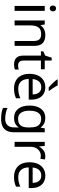

<svg xmlns="http://www.w3.org/2000/svg" viewBox="1164 -1970 1046 3413"><g transform="rotate(90 1686.5 -263.0)"><path d="M173 -536V0H85V-536ZM130 -737Q150 -737 165.5 -723.5Q181 -710 181 -681Q181 -653 165.5 -639Q150 -625 130 -625Q108 -625 93 -639Q78 -653 78 -681Q78 -710 93 -723.5Q108 -737 130 -737Z M601 -546Q697 -546 746 -499.5Q795 -453 795 -349V0H708V-343Q708 -408 679 -440Q650 -472 588 -472Q499 -472 465 -422Q431 -372 431 -278V0H343V-536H414L427 -463H432Q450 -491 476.5 -509.5Q503 -528 535 -537Q567 -546 601 -546Z M1140 -62Q1160 -62 1181 -65.5Q1202 -69 1215 -73V-6Q1201 1 1175 5.5Q1149 10 1125 10Q1083 10 1047.5 -4.5Q1012 -19 990 -55Q968 -91 968 -156V-468H892V-510L969 -545L1004 -659H1056V-536H1211V-468H1056V-158Q1056 -109 1079.5 -85.5Q1103 -62 1140 -62Z M1529 -546Q1598 -546 1647.5 -516Q1697 -486 1723.5 -431.5Q1750 -377 1750 -304V-251H1383Q1385 -160 1429.5 -112.5Q1474 -65 1554 -65Q1605 -65 1644.5 -74.5Q1684 -84 1726 -102V-25Q1685 -7 1645 1.5Q1605 10 1550 10Q1474 10 1415.5 -21Q1357 -52 1324.5 -113.5Q1292 -175 1292 -264Q1292 -352 1321.5 -415Q1351 -478 1404.5 -512Q1458 -546 1529 -546ZM1528 -474Q1465 -474 1428.5 -433.5Q1392 -393 1385 -321H1658Q1658 -367 1644 -401Q1630 -435 1601.5 -454.5Q1573 -474 1528 -474ZM1497 -766Q1508 -744 1524.5 -716.5Q1541 -689 1559.5 -663Q1578 -637 1593 -618V-606H1534Q1517 -620 1496 -639.5Q1475 -659 1454.5 -680.5Q1434 -702 1417.5 -722Q1401 -742 1392 -756V-766Z M2076 -546Q2129 -546 2171.5 -526Q2214 -506 2244 -465H2249L2261 -536H2331V9Q2331 85 2305 136.5Q2279 188 2226 214Q2173 240 2091 240Q2033 240 1984.5 231.5Q1936 223 1898 206V125Q1936 145 1987 156Q2038 167 2096 167Q2165 167 2204.5 126.5Q2244 86 2244 16V-5Q2244 -17 2245 -39.5Q2246 -62 2247 -71H2243Q2215 -30 2173.5 -10Q2132 10 2077 10Q1973 10 1914.5 -63Q1856 -136 1856 -267Q1856 -395 1914.5 -470.5Q1973 -546 2076 -546ZM2088 -472Q2043 -472 2011.5 -448Q1980 -424 1963.5 -378Q1947 -332 1947 -266Q1947 -167 1983.5 -114.5Q2020 -62 2090 -62Q2131 -62 2160 -72.5Q2189 -83 2208 -105.5Q2227 -128 2236 -163Q2245 -198 2245 -246V-267Q2245 -340 2228.5 -385Q2212 -430 2177 -451Q2142 -472 2088 -472Z M2751 -546Q2766 -546 2783.5 -544.5Q2801 -543 2814 -540L2803 -459Q2790 -462 2774.5 -464Q2759 -466 2745 -466Q2714 -466 2686 -453Q2658 -440 2636 -416.5Q2614 -393 2601.5 -360Q2589 -327 2589 -286V0H2501V-536H2573L2583 -438H2587Q2604 -468 2628 -492.5Q2652 -517 2683 -531.5Q2714 -546 2751 -546Z M3101 -546Q3170 -546 3219.5 -516Q3269 -486 3295.5 -431.5Q3322 -377 3322 -304V-251H2955Q2957 -160 3001.5 -112.5Q3046 -65 3126 -65Q3177 -65 3216.5 -74.5Q3256 -84 3298 -102V-25Q3257 -7 3217 1.5Q3177 10 3122 10Q3046 10 2987.5 -21Q2929 -52 2896.5 -113.5Q2864 -175 2864 -264Q2864 -352 2893.5 -415Q2923 -478 2976.5 -512Q3030 -546 3101 -546ZM3100 -474Q3037 -474 3000.5 -433.5Q2964 -393 2957 -321H3230Q3230 -367 3216 -401Q3202 -435 3173.5 -454.5Q3145 -474 3100 -474Z"/></g></svg>

Font: Noto Sans Devanagari
Style: Regular
Weight: 400
Designer: Jelle Bosma - Monotype Design Team
Foundry: Monotype Imaging Inc.
Version: Version 2.003